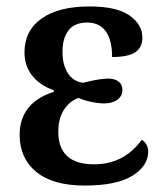

<svg xmlns="http://www.w3.org/2000/svg" viewBox="-20 -566 509 596"><path d="M41 -147Q41 -247 147 -281V-286Q105 -300 80.5 -330.5Q56 -361 56 -403Q56 -471 109 -508.5Q162 -546 258 -546Q342 -546 382 -518Q422 -490 422 -449Q422 -419 400 -404Q378 -389 328 -389Q328 -441 308.5 -468.5Q289 -496 251 -496Q211 -496 192.5 -471.5Q174 -447 174 -405Q174 -365 190.5 -339Q207 -313 238 -309Q288 -322 316 -322Q336 -322 348 -313Q360 -304 360 -287Q360 -268 344.5 -256.5Q329 -245 303 -245Q285 -245 262 -250Q239 -255 224 -262Q197 -253 179 -226Q161 -199 161 -157Q161 -56 272 -56Q365 -56 420 -132Q428 -128 434 -118Q440 -108 440 -95Q440 -51 391 -20.5Q342 10 243 10Q144 10 92.5 -32.5Q41 -75 41 -147Z"/></svg>

Font: Noto Serif NarrowSemiBold
Style: Regular
Weight: 600
Width: 4
Designer: Monotype Design Team
Foundry: Monotype Imaging Inc.
Version: Version 1.001